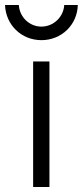

<svg xmlns="http://www.w3.org/2000/svg" viewBox="-53 -745 330 765"><path d="M79 0H144V-500H79ZM112 -585C192 -585 255 -646 257 -725H203C200 -677 160 -639 112 -639C64 -639 25 -677 22 -725H-33C-30 -646 32 -585 112 -585Z"/></svg>

Font: Uncut Sans Book
Style: Regular
Weight: 350
Designer: Kasper Nordkvist
Foundry: UNCUT.wtf
Version: Version 1.304;Glyphs 3.2 (3246)